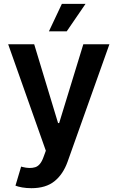

<svg xmlns="http://www.w3.org/2000/svg" viewBox="-20 -778 616 1006"><path d="M145 208Q118.7 208 96.4 204.1Q74.2 200.2 61 194.8L90.8 94.7L97.2 96.7Q136.7 106.9 164.6 98.1Q192.4 89.4 208 44.9L220.2 11.7L22.9 -545.9H159.2L284.2 -133.3H290L416.5 -545.9H553.2L334 69.8Q310.5 135.3 265.4 171.6Q220.2 208 145 208ZM236.3 -613.8 304.2 -757.8H428.2L329.6 -613.8Z"/></svg>

Font: Inter Semi Bold
Style: Regular
Weight: 600
Designer: Rasmus Andersson
Foundry: rsms
Version: Version 4.000;git-e0f93cc